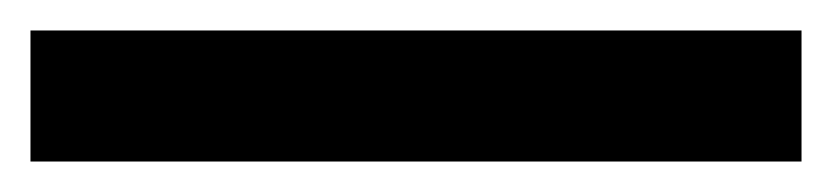

<svg xmlns="http://www.w3.org/2000/svg" viewBox="-23 -866 546 126"><path d="M503 -760H-3V-846H503Z"/></svg>

Font: Noto Sans Gurmukhi UI SemiBold
Style: Regular
Weight: 600
Designer: Jelle Bosma - Monotype Design Team
Foundry: Monotype Imaging Inc.
Version: Version 2.004; ttfautohint (v1.8.4.7-5d5b)